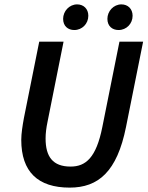

<svg xmlns="http://www.w3.org/2000/svg" viewBox="-20 -844 673 876"><path d="M298 12C428 12 514 -60 555 -265L633 -654H525L447 -265C419 -124 371 -84 302 -84C221 -84 188 -129 188 -212C188 -236 191 -260 197 -289L270 -654H159L89 -305C83 -272 77 -235 77 -206C77 -60 153 12 298 12ZM319 -707C355 -707 383 -736 383 -772C383 -804 361 -824 332 -824C296 -824 268 -793 268 -758C268 -725 290 -707 319 -707ZM521 -707C557 -707 585 -736 585 -772C585 -804 563 -824 534 -824C498 -824 470 -793 470 -758C470 -725 492 -707 521 -707Z"/></svg>

Font: Source Sans Pro Semibold
Style: Italic
Weight: 600
Italic angle: -11°
Designer: Paul D. Hunt
Foundry: Adobe Systems Incorporated
Version: Version 3.006;hotconv 1.0.111;makeotfexe 2.5.65597